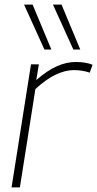

<svg xmlns="http://www.w3.org/2000/svg" viewBox="-20 -810 420 830"><path d="M148 -532 137 -464Q184 -505 225.5 -523.5Q267 -542 307 -542Q329 -542 347.5 -539Q366 -536 380 -530L368 -496Q335 -507 300 -507Q263 -507 222 -488Q181 -469 133 -425L66 0H30L114 -532ZM172 -596 84 -790H121L202 -596ZM297 -596 209 -790H246L327 -596Z"/></svg>

Font: Georama ExtraLight
Style: Italic
Weight: 200
Italic angle: -9°
Designer: Jean-Baptiste Levee
Foundry: Production Type
Version: Version 1.000